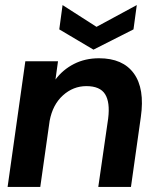

<svg xmlns="http://www.w3.org/2000/svg" viewBox="-20 -738 609 758"><path d="M368 0 407 -270Q415 -334 395 -366Q375 -398 321 -398Q269 -398 228.5 -361.5Q188 -325 176 -261L139 0H10L80 -496H209L199 -424Q228 -463 272 -485.5Q316 -508 371 -508Q465 -508 508.5 -448Q552 -388 536 -276L497 0ZM349 -542 214 -622 227 -718 361 -632 520 -718 507 -622Z"/></svg>

Font: Host Grotesk
Style: Bold Italic
Weight: 700
Italic angle: -8°
Designer: Doğukan Karapınar
Foundry: Element Type
Version: Version 1.003; ttfautohint (v1.8.4.7-5d5b)